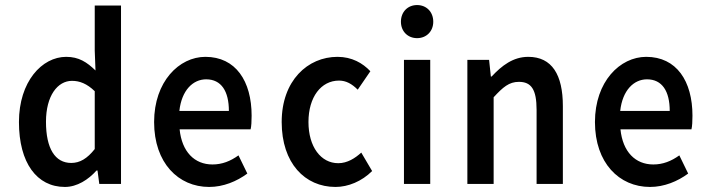

<svg xmlns="http://www.w3.org/2000/svg" viewBox="-20 -728 2825 760"><path d="M55 -245C55 -83 126 12 237 12C285 12 330 -17 362 -53H366L373 0H459V-706H355V-528L358 -449C324 -482 292 -503 242 -503C146 -503 55 -405 55 -245ZM162 -246C162 -349 208 -408 265 -408C295 -408 324 -397 355 -367V-138C325 -100 296 -83 262 -83C198 -83 162 -140 162 -246Z M590 -245C590 -83 686 12 808 12C864 12 917 -10 959 -41L924 -113C892 -90 859 -77 821 -77C750 -77 700 -127 691 -216H972C975 -228 976 -248 976 -270C976 -407 913 -503 793 -503C689 -503 590 -405 590 -245ZM690 -289C699 -371 744 -414 796 -414C856 -414 886 -367 886 -289Z M1095 -245C1095 -82 1187 12 1308 12C1358 12 1412 -10 1453 -51L1410 -124C1386 -102 1355 -82 1319 -82C1250 -82 1201 -147 1201 -245C1201 -344 1251 -409 1322 -409C1350 -409 1373 -396 1396 -373L1446 -446C1416 -478 1373 -503 1316 -503C1198 -503 1095 -409 1095 -245Z M1631 -577C1668 -577 1695 -604 1695 -642C1695 -681 1668 -708 1631 -708C1594 -708 1567 -681 1567 -642C1567 -604 1594 -577 1631 -577ZM1579 0H1683V-491H1579Z M1830 0H1934V-343C1971 -383 1995 -404 2034 -404C2083 -404 2104 -374 2104 -293V0H2208V-308C2208 -432 2165 -503 2071 -503C2011 -503 1966 -468 1926 -425H1923L1916 -491H1830Z M2335 -245C2335 -83 2431 12 2553 12C2609 12 2662 -10 2704 -41L2669 -113C2637 -90 2604 -77 2566 -77C2495 -77 2445 -127 2436 -216H2717C2720 -228 2721 -248 2721 -270C2721 -407 2658 -503 2538 -503C2434 -503 2335 -405 2335 -245ZM2435 -289C2444 -371 2489 -414 2541 -414C2601 -414 2631 -367 2631 -289Z"/></svg>

Font: Falling Sky
Style: Condensed
Weight: 400
Designer: Paul D. Hunt
Foundry: Adobe Systems Incorporated
Version: Version 1.02